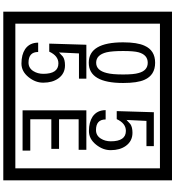

<svg xmlns="http://www.w3.org/2000/svg" viewBox="32 -1032 1090 1195"><g transform="rotate(90 577.5 -435.0)"><path d="M1103 90H53V-960H1103ZM1028 15V-885H128V15ZM497 -656Q497 -442 371 -442Q244 -442 244 -656Q244 -744 265 -789Q294 -855 371 -855Q448 -855 477 -789Q497 -745 497 -656ZM444 -656Q444 -723 435 -752Q420 -809 371 -809Q322 -809 306 -752Q298 -723 298 -656Q298 -587 306 -553Q322 -488 371 -488Q419 -488 435 -554Q444 -587 444 -656ZM915 -580Q916 -531 880.5 -487Q845 -443 796 -443Q741 -443 706 -466Q666 -494 666 -547H724Q724 -487 790 -487Q824 -487 843 -517Q860 -544 860 -579Q860 -673 795 -673Q748 -673 722 -616H672L679 -847H890V-801H733L727 -677Q740 -689 753 -701Q772 -714 807 -714Q859 -714 889 -672Q915 -635 915 -580ZM495 -160Q496 -111 460.5 -67Q425 -23 376 -23Q321 -23 286 -46Q246 -74 246 -127H304Q304 -67 370 -67Q404 -67 423 -97Q440 -124 440 -159Q440 -253 375 -253Q328 -253 302 -196H252L259 -427H470V-381H313L307 -257Q320 -269 333 -281Q352 -294 387 -294Q439 -294 469 -252Q495 -215 495 -160ZM918 -30H667V-427H913V-379H723V-257H907V-209H723V-78H918Z"/></g></svg>

Font: Unicode BMP Fallback SIL
Style: Regular
Weight: 400
Foundry: NRSI, SIL International
Version: Version 5.1 Based on Unicode 5.1